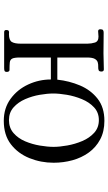

<svg xmlns="http://www.w3.org/2000/svg" viewBox="207 -790 585 1040"><g transform="rotate(90 500.0 -270.5)"><path d="M776 -268Q776 -300 768.5 -342Q761 -384 744.5 -423Q728 -462 700 -487.5Q672 -513 631 -513Q590 -513 562 -487Q534 -461 517.5 -421Q501 -381 494 -339.5Q487 -298 487 -266Q487 -234 494 -193Q501 -152 517.5 -114Q534 -76 562 -51Q590 -26 631 -26Q673 -26 701.5 -51Q730 -76 746 -114Q762 -152 769 -193.5Q776 -235 776 -268ZM862 -268Q862 -199 837 -137Q812 -75 762 -36.5Q712 2 635 2Q566 2 515.5 -35Q465 -72 438 -130.5Q411 -189 411 -253H292V-86Q292 -55 298 -43.5Q304 -32 319 -30.5Q334 -29 360 -29Q365 -29 367.5 -24.5Q370 -20 370 -15Q370 -4 364 -2Q358 0 349 0H155Q143 0 143 -11Q143 -15 144 -19.5Q145 -24 149 -25Q152 -27 156.5 -26.5Q161 -26 165 -26Q199 -26 208 -42Q217 -58 217 -88V-452Q217 -472 211 -491.5Q205 -511 179 -511Q172 -511 164.5 -510Q157 -509 150 -509Q139 -509 139 -521Q139 -532 143.5 -535.5Q148 -539 158 -539Q186 -539 213.5 -538.5Q241 -538 269 -538Q291 -538 312.5 -539Q334 -540 356 -540Q368 -540 368 -527Q368 -514 360 -511.5Q352 -509 341 -509.5Q330 -510 318.5 -507Q307 -504 299.5 -491Q292 -478 292 -449V-288H412Q419 -353 443.5 -411Q468 -469 515 -506Q562 -543 635 -543Q693 -543 736 -520Q779 -497 807 -458Q835 -419 848.5 -370Q862 -321 862 -268Z"/></g></svg>

Font: Kaisei Decol
Style: Regular
Weight: 400
Designer: Font-Kai, 金井和夫
Foundry: KAZUO KANAI
Version: Version 5.003